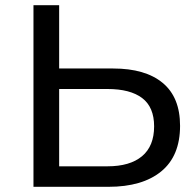

<svg xmlns="http://www.w3.org/2000/svg" viewBox="-20 -720 753 740"><path d="M416 -456Q540 -456 607 -400.5Q674 -345 674 -235Q674 -119 601.5 -59.5Q529 0 398 0H109V-700H208V-456ZM394 -79Q481 -79 527.5 -118Q574 -157 574 -233Q574 -307 528 -342Q482 -377 394 -377H208V-79Z"/></svg>

Font: Montserrat Z Med
Style: Regular
Weight: 500
Designer: Julieta Ulanovsky
Foundry: Julieta Ulanovsky
Version: Version 8.000